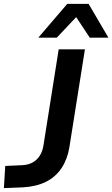

<svg xmlns="http://www.w3.org/2000/svg" viewBox="-48 -959 578 988"><path d="M-28 9 -21 -105 65 -109Q96 -110 119 -122.5Q142 -135 156.5 -157.5Q171 -180 176 -213L254 -705H389L309 -201Q299 -140 269 -94.5Q239 -49 189.5 -24Q140 1 71 5ZM149 -765 298 -939H408L510 -765H414L344 -871L244 -765Z"/></svg>

Font: Nunito Sans 8pt
Style: Bold Italic
Weight: 700
Italic angle: -9°
Version: Version 3.101;gftools[0.9.27]